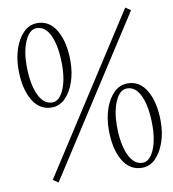

<svg xmlns="http://www.w3.org/2000/svg" viewBox="-84 -824 818 908"><g transform="rotate(-10 325.0 -370.0)"><path d="M155 -345Q95 -345 62.5 -401.5Q30 -458 30 -548Q30 -604 46 -650Q62 -696 90 -723Q118 -750 155 -750Q214 -750 246.5 -693.5Q279 -637 279 -546Q279 -491 263 -445.5Q247 -400 219.5 -372.5Q192 -345 155 -345ZM161 -368Q184 -368 201 -390Q218 -412 227.5 -449.5Q237 -487 237 -534Q237 -622 214 -674.5Q191 -727 148 -727Q114 -727 92.5 -679Q71 -631 71 -561Q71 -474 95 -421Q119 -368 161 -368ZM99 -7 578 -750 603 -733 124 10ZM526 10Q466 10 433.5 -46.5Q401 -103 401 -193Q401 -249 417 -295Q433 -341 461 -368Q489 -395 526 -395Q585 -395 617.5 -338.5Q650 -282 650 -191Q650 -136 634 -90.5Q618 -45 590.5 -17.5Q563 10 526 10ZM532 -13Q555 -13 572 -35Q589 -57 598.5 -94.5Q608 -132 608 -179Q608 -267 585 -319.5Q562 -372 519 -372Q485 -372 463.5 -324Q442 -276 442 -206Q442 -119 466 -66Q490 -13 532 -13Z"/></g></svg>

Font: Spectral ExtraLight
Style: Regular
Weight: 275
Designer: Jean-Baptiste Levee
Foundry: Production Type
Version: Version 2.001